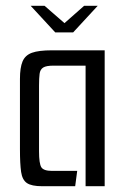

<svg xmlns="http://www.w3.org/2000/svg" viewBox="-20 -644 436 664"><path d="M86 -624H134L203 -564L271 -624H318L233 -532H171ZM126 0Q89 0 73 -11Q57 -22 53 -49.5Q49 -77 49 -128V-371Q49 -410 58 -431.5Q67 -453 90.5 -461.5Q114 -470 159 -470H342V0H276V-417H165Q140 -417 129.5 -410.5Q119 -404 117 -389Q115 -374 115 -348V-121Q115 -78 123 -65.5Q131 -53 160 -53H247L240 0Z"/></svg>

Font: Smooch Sans Medium
Style: Regular
Weight: 500
Designer: Robert E. Leuschke
Foundry: Robert E. Leuschke
Version: Version 1.010; ttfautohint (v1.8.3)